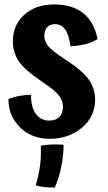

<svg xmlns="http://www.w3.org/2000/svg" viewBox="-20 -583 487 866"><path d="M273 -316Q355 -262 382 -222Q409 -182 409 -133Q409 -57 349.5 -7Q290 43 203 43Q123 43 70.5 -8.5Q18 -60 18 -136Q38 -145 68 -150.5Q98 -156 120 -155Q119 -102 141 -70.5Q163 -39 202 -39Q231 -39 247.5 -55.5Q264 -72 264 -102Q264 -128 246.5 -151.5Q229 -175 169 -215Q89 -269 63.5 -308.5Q38 -348 38 -397Q38 -470 89.5 -516.5Q141 -563 224 -563Q306 -563 355.5 -523.5Q405 -484 420 -407Q398 -393 369.5 -385Q341 -377 298 -374Q291 -426 274 -450Q257 -474 228 -474Q205 -474 192.5 -460Q180 -446 180 -421Q180 -397 197 -375.5Q214 -354 273 -316ZM164 74Q197 69 218.5 68.5Q240 68 267 70Q266 122 256 171Q246 220 227 263Q197 263 177 260.5Q157 258 141 253Q155 206 160.5 165Q166 124 164 74Z"/></svg>

Font: Atma SemiBold
Style: Regular
Weight: 600
Designer: Gregori Vincens, Jeremie Hornus, Riccardo Olocco, Yoann Minet.
Foundry: black foundry
Version: Version 1.102;PS 1.100;hotconv 1.0.86;makeotf.lib2.5.63406